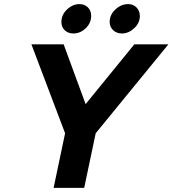

<svg xmlns="http://www.w3.org/2000/svg" viewBox="-20 -915 840 935"><path d="M279 -808Q279 -843 306.5 -869Q334 -895 367 -895Q392 -895 408 -879Q424 -863 424 -838Q424 -803 397.5 -777.5Q371 -752 337 -752Q312 -752 295.5 -767.5Q279 -783 279 -808ZM514 -808Q514 -843 542 -869Q570 -895 604 -895Q629 -895 645 -878.5Q661 -862 661 -837Q661 -803 633.5 -777.5Q606 -752 574 -752Q548 -752 531 -768Q514 -784 514 -808ZM297 -266 133 -699H290L397 -408L634 -699H800L446 -266L390 0H241Z"/></svg>

Font: Prompt SemiBold
Style: Italic
Weight: 600
Italic angle: -12°
Designer: Katatrad Team
Foundry: CadsonDemak
Version: Version 1.001